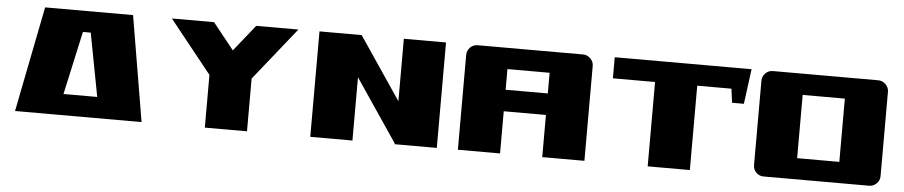

<svg xmlns="http://www.w3.org/2000/svg" viewBox="-35 -704 4271 907"><g transform="rotate(5 2100.0 -250.0)"><path d="M149 -500H566L650 0H50ZM271 -100H431L374 -400H337Z M750 -500H950L1050 -375L1150 -500H1350L1150 -250V0H950V-250Z M1450 -500H1650L1850 -204V-500H2050V0H1850V-4L1650 -300V0H1450Z M2150 -450Q2150 -470 2164.5 -485Q2179 -500 2200 -500H2700Q2720 -500 2735 -485Q2750 -470 2750 -450V0H2550V-200H2350V0H2150ZM2550 -302V-400H2350V-302Z M2850 -500H3450V-400H3250V0H3050V-400H2850Z M4100 -500Q4120 -500 4135 -485Q4150 -470 4150 -450V-50Q4150 -29 4135 -14.5Q4120 0 4100 0H3600Q3579 0 3564.5 -14.5Q3550 -29 3550 -50V-450Q3550 -470 3564.5 -485Q3579 -500 3600 -500ZM3750 -400V-100H3950V-400ZM3399 -500H3499L3477 -334H3421Z"/></g></svg>

Font: Tokeely Brookings
Style: Regular
Weight: 400
Designer: Peter Wiegel
Foundry: Peter Wiegel
Version: Version 2.001